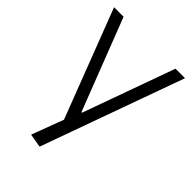

<svg xmlns="http://www.w3.org/2000/svg" viewBox="-213 -639 928 928"><g transform="rotate(45 251.0 -174.5)"><path d="M161 179 233 -13 227 28 9 -540H74L256 -70H260L429 -540H494L231 191Z"/></g></svg>

Font: Pathway Extreme 8pt Thin 12pt ExtraLight
Style: Regular
Weight: 250
Version: Version 1.001;gftools[0.9.26]